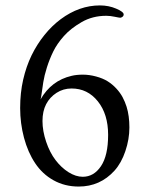

<svg xmlns="http://www.w3.org/2000/svg" viewBox="-20 -674 550 705"><path d="M202.9 -603.5Q271 -654.1 346.9 -654.1Q379.2 -654.1 406.6 -642.3Q434.1 -630.6 434.1 -621.1Q434.1 -615.5 429.6 -612.2Q425 -608.9 421.5 -608.9Q418 -608.9 401.4 -612.4Q384.8 -616 370.1 -616Q319.8 -616 279.7 -592.8Q239.5 -569.6 214.5 -541.5Q189.5 -513.4 175.7 -485.2Q161.9 -457 152.2 -426.4Q142.6 -395.8 139 -372.6Q135.5 -349.4 132.9 -330.8Q130.4 -312.3 128.9 -309.1Q168.5 -378.2 242.7 -395.5Q261 -399.9 284.3 -399.9Q307.6 -399.9 332.6 -393.2Q357.7 -386.5 375.4 -375.4Q393.1 -364.3 407.2 -348.9Q421.4 -333.5 430.2 -317Q439 -300.5 444.8 -282.2Q455.1 -249 455.1 -205.9Q455.1 -162.8 440.4 -119.3Q425.8 -75.7 400.4 -47.4Q347.4 11 269 11Q217.8 11 176.6 -12Q135.5 -34.9 108.9 -75Q82.3 -115 68.1 -168.2Q54 -221.4 54 -277.3Q54 -333.3 65.1 -381.6Q76.2 -429.9 95.8 -470.5Q115.5 -511 143.1 -545.3Q170.7 -579.6 202.9 -603.5ZM283.9 -24.9Q324.5 -24.9 350.7 -63.8Q377 -102.8 377 -178.8Q377 -254.9 339.2 -302Q301.5 -349.1 242.9 -349.1Q212.4 -349.1 187.6 -333.1Q162.8 -317.1 149.4 -291.4Q136 -265.6 136 -229.5Q136 -193.4 149.4 -153.6Q162.8 -113.8 184 -86.1Q205.1 -58.3 231.7 -41.6Q258.3 -24.9 283.9 -24.9Z"/></svg>

Font: Linden Hill
Style: Regular
Weight: 400
Version: Version 1.202